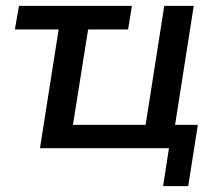

<svg xmlns="http://www.w3.org/2000/svg" viewBox="-20 -508 749 658"><path d="M539 130 559 0H117L181 -407H31L45 -488H432L419 -407H282L230 -80H479L543 -488H644L580 -80H658L625 130Z"/></svg>

Font: Nunito Sans SemiBold
Style: Italic
Weight: 600
Italic angle: -9°
Designer: Vernon Adams
Foundry: Vernon Adams
Version: Version 3.006; ttfautohint (v1.8.3)